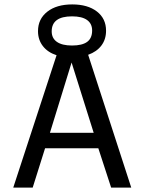

<svg xmlns="http://www.w3.org/2000/svg" viewBox="-20 -849 654 869"><path d="M184 -178 128 0H40L236 -599Q196 -612 174 -640.5Q152 -669 152 -708Q152 -763 194 -796Q236 -829 307 -829Q377 -829 418.5 -797Q460 -765 460 -710Q460 -671 439 -643Q418 -615 379 -601L574 0H483L425 -178ZM214 -707Q214 -676 237.5 -659.5Q261 -643 306 -643Q352 -643 374.5 -659.5Q397 -676 397 -711Q397 -742 374 -758.5Q351 -775 306 -775Q260 -775 237 -758Q214 -741 214 -707ZM304 -566 206 -248H404Z"/></svg>

Font: Intel One Mono
Style: Regular
Weight: 400
Monospace: yes
Designer: Fred Shallcrass
Foundry: Frere-Jones Type LLC
Version: Version 1.400;hotconv 1.1.0;makeotfexe 2.6.0;FJTRelease1.4